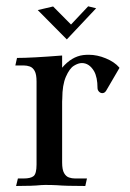

<svg xmlns="http://www.w3.org/2000/svg" viewBox="-20 -603 423 623"><path d="M256.8 0.5Q192.9 0.5 164.6 -2Q147.9 -2.9 126.5 -2.9Q118.7 -2.9 113.3 -2.4Q86.4 0.5 32.2 0.5L38.1 -23.9H57.1Q79.6 -23.9 89.1 -31.7Q98.6 -39.6 98.6 -69.3V-338.4Q98.6 -361.8 92.5 -372.8Q86.4 -383.8 76.9 -387.2Q67.4 -390.6 57.1 -390.6H29.8L35.2 -415Q82 -415 181.6 -422.9V-383.3Q212.4 -419.4 250 -424.3Q259.3 -425.3 268.1 -425.3Q295.4 -425.3 323.5 -413.6Q351.6 -401.9 366.7 -384.3Q366.7 -383.3 367.7 -382.8L324.7 -309.1Q319.8 -300.8 312 -300.8Q305.7 -300.8 301 -305.9Q296.4 -311 296.4 -317.4Q296.4 -352.1 285.2 -372.1Q269.5 -398.4 245.6 -398.4Q233.9 -398.4 219.7 -389.6Q205.6 -380.9 193.8 -354Q182.1 -327.1 182.1 -283.2Q182.1 -277.8 181.6 -273.4V-76.2Q181.6 -52.2 188 -41.3Q194.3 -30.3 203.9 -27.1Q213.4 -23.9 223.1 -23.9H262.2ZM196.8 -475.1 102.5 -570.3 152.3 -582 210.4 -523.4 266.1 -582.5 292 -576.2Z"/></svg>

Font: Quaaykop
Style: Regular
Weight: 400
Designer: Tup Wanders
Foundry: Free font, DO NOT SELL
Version: Version 1.00;July 31, 2023;FontCreator 11.5.0.2430 64-bit